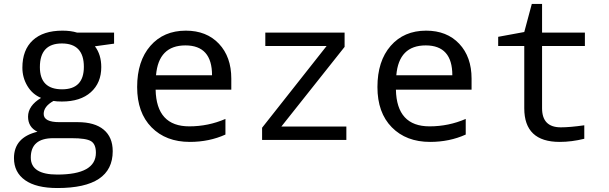

<svg xmlns="http://www.w3.org/2000/svg" viewBox="-20 -699 3040 959"><path d="M549.8 -536.1V-481L454.1 -467.8Q485.8 -426.3 485.8 -363.8Q485.8 -285.2 433.8 -238.5Q381.8 -191.9 289.1 -191.9Q262.2 -191.9 247.1 -194.8Q198.2 -167.5 198.2 -129.9Q198.2 -88.9 276.9 -88.9H368.2Q453.1 -88.9 498 -51.3Q543 -13.7 543 56.2Q543 240.2 267.1 240.2Q160.6 240.2 105.2 200.9Q49.8 161.6 49.8 90.8Q49.8 -12.7 167 -41Q120.1 -64 120.1 -116.2Q120.1 -170.9 185.1 -210Q141.6 -228 116.7 -269.8Q91.8 -311.5 91.8 -360.8Q91.8 -449.7 143.8 -497.8Q195.8 -545.9 292 -545.9Q334 -545.9 365.2 -536.1ZM290 -252.9Q398.9 -252.9 398.9 -365.2Q398.9 -481.9 289.1 -481.9Q179.2 -481.9 179.2 -363.8Q179.2 -252.9 290 -252.9ZM337.9 -8.8H246.1Q133.8 -8.8 133.8 87.9Q133.8 172.9 266.1 172.9Q459 172.9 459 64Q459 21 434.6 6.1Q410.2 -8.8 337.9 -8.8Z M1135.3 -251H757.3Q761.2 -67.9 925.3 -67.9Q1020.5 -67.9 1106 -105V-26.9Q1024.9 9.8 928.2 9.8Q808.6 9.8 736.8 -63.2Q665 -136.2 665 -264.2Q665 -394 731.2 -470Q797.4 -545.9 908.2 -545.9Q1011.7 -545.9 1073.5 -480.5Q1135.3 -415 1135.3 -306.2ZM759.3 -323.2H1039.1Q1039.1 -472.2 906.2 -472.2Q772 -472.2 759.3 -323.2Z M1710 0H1289.1V-61L1611.3 -469.2H1305.2V-536.1H1701.2V-464.8L1385.3 -66.9H1710Z M2335.4 -251H1957.5Q1961.4 -67.9 2125.5 -67.9Q2220.7 -67.9 2306.2 -105V-26.9Q2225.1 9.8 2128.4 9.8Q2008.8 9.8 1937 -63.2Q1865.2 -136.2 1865.2 -264.2Q1865.2 -394 1931.4 -470Q1997.6 -545.9 2108.4 -545.9Q2211.9 -545.9 2273.7 -480.5Q2335.4 -415 2335.4 -306.2ZM1959.5 -323.2H2239.3Q2239.3 -472.2 2106.4 -472.2Q1972.2 -472.2 1959.5 -323.2Z M2898.4 -73.2V-5.9Q2835 9.8 2775.4 9.8Q2598.6 9.8 2598.6 -158.2V-469.2H2468.3V-515.1L2598.6 -539.1L2636.2 -679.2H2687.5V-536.1H2901.4V-469.2H2687.5V-158.2Q2687.5 -63 2781.2 -63Q2826.7 -63 2898.4 -73.2Z"/></svg>

Font: Droid Sans Mono
Style: Regular
Weight: 400
Monospace: yes
Foundry: Ascender Corporation
Version: Version 1.00 build 112